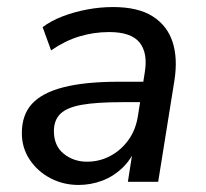

<svg xmlns="http://www.w3.org/2000/svg" viewBox="-20 -516 584 545"><path d="M203 9Q160 9 123.5 -10Q87 -29 64.5 -62.5Q42 -96 42 -138Q42 -190 71 -221.5Q100 -253 161 -268.5Q222 -284 317 -284H398L389 -226H327Q254 -226 212 -218.5Q170 -211 151.5 -193Q133 -175 133 -144Q133 -102 161 -79.5Q189 -57 227 -57Q262 -57 292.5 -73Q323 -89 344.5 -118.5Q366 -148 372 -190L391 -311Q400 -366 376 -395.5Q352 -425 290 -425Q246 -425 205 -412.5Q164 -400 125 -373L101 -439Q125 -457 157.5 -469.5Q190 -482 227 -489Q264 -496 301 -496Q372 -496 413.5 -469.5Q455 -443 470 -396.5Q485 -350 475 -287L429 0H343L360 -109H370Q357 -69 330.5 -42.5Q304 -16 271 -3.5Q238 9 203 9Z"/></svg>

Font: Nunito Sans 12pt Medium
Style: Italic
Weight: 500
Italic angle: -9°
Designer: Vernon Adams
Foundry: Vernon Adams
Version: Version 3.101;gftools[0.9.27]